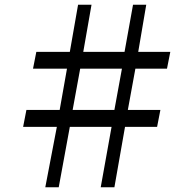

<svg xmlns="http://www.w3.org/2000/svg" viewBox="-20 -784 820 814"><path d="M497 -493H320L288 -318H465ZM702 -564 688 -493H554L522 -318H660L646 -246H510L465 10H407L453 -246H276L229 10H172L221 -246H78L92 -318H233L264 -493H120L134 -564H276L311 -764H368L333 -564H508L544 -764H600L566 -564Z"/></svg>

Font: Kaisei Opti Medium
Style: Regular
Weight: 500
Designer: Font-Kai, 金井和夫
Foundry: KAZUO KANAI
Version: Version 5.003